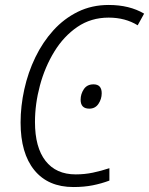

<svg xmlns="http://www.w3.org/2000/svg" viewBox="-20 -744 601 774"><path d="M276 10Q174 10 118.5 -58Q63 -126 63 -250Q63 -316 78 -384Q93 -452 122.5 -513Q152 -574 195 -621.5Q238 -669 294 -696.5Q350 -724 418 -724Q502 -724 561 -689L535 -642Q485 -673 418 -673Q347 -673 292 -635.5Q237 -598 199 -536Q161 -474 141 -399.5Q121 -325 121 -252Q121 -150 163.5 -95.5Q206 -41 285 -41Q321 -41 354.5 -48Q388 -55 421 -66V-16Q389 -4 354 3Q319 10 276 10ZM340 -306Q305 -306 305 -342Q305 -365 318 -384.5Q331 -404 357 -404Q390 -404 390 -368Q390 -345 377 -325.5Q364 -306 340 -306Z"/></svg>

Font: Noto Sans SemiCondensed Light
Style: Italic
Weight: 300
Width: 4
Italic angle: -12°
Designer: Monotype Design Team
Foundry: Monotype Imaging Inc.
Version: Version 2.013; ttfautohint (v1.8.4.7-5d5b)